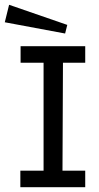

<svg xmlns="http://www.w3.org/2000/svg" viewBox="-48 -782 413 802"><path d="M38 -589H308V-520H215L213 -69H308V0H37V-69H134V-520H38ZM-10 -762 233 -678 224 -642 -28 -689Z"/></svg>

Font: Podkova
Style: Regular
Weight: 400
Designer: Ilya Yudin
Foundry: Cyreal (www.cyreal.org)
Version: Version 2.103